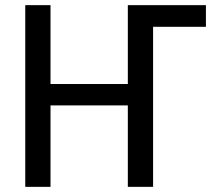

<svg xmlns="http://www.w3.org/2000/svg" viewBox="-20 -725 836 745"><path d="M78 0V-705H176V-399H476V-705H779V-621H574V0H476V-316H176V0Z"/></svg>

Font: Nunito Sans 10pt Condensed SemiBold
Style: Regular
Weight: 600
Width: 3
Designer: Vernon Adams
Foundry: Vernon Adams
Version: Version 3.101;gftools[0.9.27]